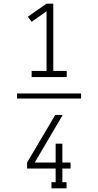

<svg xmlns="http://www.w3.org/2000/svg" viewBox="-20 -868 540 1056"><path d="M74 -326V-354H426V-326ZM154 -444V-478H236V-806L154 -748L133 -776L236 -848H273V-478H347V-444ZM263 168V134H286V59H129V26L284 -236H325L171 26H286V-78H323V26H368V59H323V134H346V168Z"/></svg>

Font: Iosevka Curly Slab Extralight
Style: Regular
Weight: 200
Monospace: yes
Designer: Belleve Invis
Foundry: Belleve Invis
Version: Version 22.1.2; ttfautohint (v1.8.4)